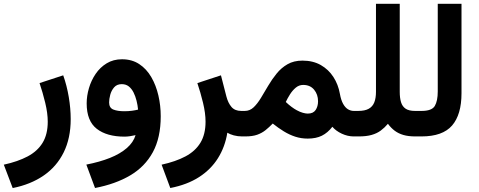

<svg xmlns="http://www.w3.org/2000/svg" viewBox="-42 -702 2463 988"><path d="M23.3 265.7Q115.9 247.3 182.8 201.2Q249.7 155.1 285.7 82.2Q321.8 9.3 321.8 -89.1Q321.8 -143.8 311.9 -202.7Q302 -261.6 283.3 -314.4L161.5 -274.5Q177.7 -226.8 190.7 -173.2Q203.7 -119.6 203.7 -75.8Q203.7 -10.8 177.3 32.6Q150.9 76 100.4 102.8Q49.9 129.6 -22.4 145.4Z M785.1 -103.7Q785.1 -158.7 773 -210.9Q761 -263 736.5 -305.2Q712.1 -347.4 674.5 -372.2Q637 -397 585.6 -397Q541.3 -397 507.2 -376.3Q473.1 -355.6 450.2 -321.9Q427.3 -288.2 415.7 -248.4Q404 -208.5 404 -170.1Q404 -79.7 455.8 -39.3Q507.6 1.1 599.1 1.1Q611.4 1.1 626.7 -1.1Q642 -3.4 655.6 -6.6Q644.5 30.5 610.5 60Q576.4 89.6 523.5 110.7Q470.5 131.7 402.3 145L447 265.4Q552 245.3 627.8 200.7Q703.7 156 744.4 81.3Q785.1 6.6 785.1 -103.7ZM597.9 -129.6Q563 -129.6 541.2 -138.3Q519.5 -147 519.5 -175Q519.5 -192 525.2 -214Q531 -236 545.2 -252.5Q559.4 -269 584.6 -269Q605.8 -269 620.6 -257.4Q635.4 -245.7 645.2 -226.3Q654.9 -206.9 660.6 -183.9Q666.4 -160.8 668.5 -138Q655.4 -134.6 637.1 -132.1Q618.8 -129.6 597.9 -129.6Z M1204.7 0H1218.3V-131.2H1199.4Q1166.7 -131.2 1149.2 -151.6Q1131.7 -172 1123 -205.4L1095 -314.4L973.6 -274.5Q989.7 -226.8 1002.7 -173.2Q1015.7 -119.6 1015.7 -75.8Q1015.7 -10.8 989.3 32.6Q962.9 76 912.4 102.8Q861.9 129.6 789.6 145.4L834.3 265.5Q920.6 248.8 981.9 209.5Q1043.2 170.2 1079.7 111.8Q1116.2 53.5 1127.8 -19.1Q1141.2 -10.8 1161.1 -5.4Q1181 0 1204.7 0Z M1220.2 0Q1257.2 0 1281.6 -8.7Q1306 -17.4 1324.6 -32.4Q1343.1 -47.3 1361.5 -66.3Q1389.9 -43.6 1418.6 -26Q1447.2 -8.5 1477.5 1.4Q1507.8 11.2 1541.5 11.2Q1584.6 11.2 1614.5 -3.8Q1644.5 -18.8 1668.3 -49.6Q1686.5 -28.2 1716.8 -14.1Q1747.1 0 1778.3 0H1791.5V-131.2H1778.8Q1763.1 -131.2 1748.8 -139.6Q1734.6 -148.1 1723.7 -167.5Q1712.8 -186.9 1707 -219.3Q1698.5 -267.3 1673.6 -305.9Q1648.6 -344.5 1608.7 -367.3Q1568.7 -390.1 1514.2 -390.1Q1469.9 -390.1 1437.6 -371.5Q1405.2 -352.9 1381.3 -323.2Q1357.3 -293.6 1338 -260.7Q1318.7 -227.7 1300.7 -198.1Q1282.8 -168.5 1263.2 -149.8Q1243.5 -131.2 1217.8 -131.2H1199.1L1198.7 0ZM1518.1 -265Q1553.9 -265 1574.3 -240.5Q1594.6 -215.9 1594.6 -181Q1594.6 -154.7 1582.3 -136.1Q1569.9 -117.5 1541.9 -117.5Q1530.9 -117.5 1516.3 -121.6Q1501.8 -125.6 1484.8 -134.9Q1472 -141.8 1457.8 -152.4Q1443.7 -162.9 1428.6 -177.2Q1437.6 -196.4 1450.4 -216.7Q1463.2 -236.9 1480.1 -251Q1497 -265 1518.1 -265Z M1892.7 -229.7Q1892.7 -197.1 1884 -175.2Q1875.3 -153.3 1855.4 -142.3Q1835.5 -131.2 1801.1 -131.2H1772V0H1804Q1843.2 0 1870.3 -7.7Q1897.5 -15.4 1917.3 -30.1Q1937.1 -44.7 1954.2 -65Q1969.9 -43.7 1989.2 -29.2Q2008.5 -14.8 2034.1 -7.4Q2059.8 0 2094.7 0H2109.4V-131.2H2093.8Q2062.4 -131.2 2045.4 -142.6Q2028.4 -154 2021.7 -176Q2015 -197.9 2015 -229.3V-682.3H1892.7Z M2089.8 -131.2V0H2127.1Q2235.7 0 2284.3 -56.1Q2332.8 -112.3 2332.8 -222.1V-682.3H2210.6V-231.5Q2210.6 -182.4 2195.4 -156.8Q2180.2 -131.2 2127.6 -131.2Z"/></svg>

Font: Vazirmatn NL
Style: Regular
Weight: 400
Designer: Saber Rastikerdar
Foundry: Saber Rastikerdar
Version: Version 33.003